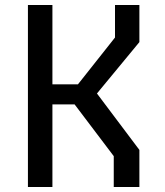

<svg xmlns="http://www.w3.org/2000/svg" viewBox="-20 -750 660 770"><path d="M436.2 -123.8 270.5 -342.8 307.7 -331.3H167V-411.7H310.7L278.5 -394L441.2 -599.5V-730H539V-581.2L347.7 -349.5V-403.2L539 -148.8V0H436.2ZM92 -730H190.2V0H92Z"/></svg>

Font: Monaspace Krypton Var ExLight
Style: Regular
Weight: 200
Designer: Riley Cran and the Lettermatic Team
Version: Version 1.200 (Monaspace Krypton Var)